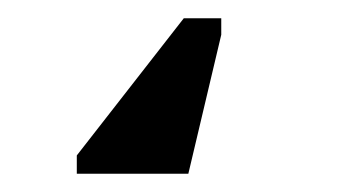

<svg xmlns="http://www.w3.org/2000/svg" viewBox="-20 24 373 210"><path d="M222 44V62L186 214H64V194L181 44Z"/></svg>

Font: Libra Serif Modern
Style: Bold
Weight: 700
Designer: Stefan Peev, Context Ltd
Foundry: Ascender Corporation
Version: Version 1.000